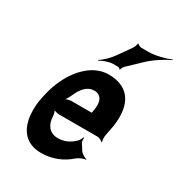

<svg xmlns="http://www.w3.org/2000/svg" viewBox="-185 -901 959 1033"><g transform="rotate(30 294.0 -385.0)"><path d="M329 -538C300 -538 274 -531 248 -518C174 -479 110 -390 83 -265L79 -246C71 -211 70 -178 72 -147C78 -55 126 10 222 10C294 10 353 -16 399 -57C413 -69 440 -80 451 -79L453 -83C441 -84 418 -98 410 -111L388 -146C383 -154 382 -169 385 -177L381 -178C378 -170 369 -153 361 -146C334 -120 301 -104 262 -104C210 -104 183 -140 181 -192C181 -206 174 -226 169 -233L168 -229C175 -223 192 -218 206 -218H443C455 -218 472 -209 477 -202L479 -204C476 -212 474 -234 477 -248L483 -278C517 -434 470 -538 329 -538ZM354 -326 353 -320C352 -317 351 -311 353 -310L355 -312C354 -314 350 -314 348 -314H227C214 -314 193 -308 183 -301L184 -297C194 -305 207 -328 214 -344C233 -389 263 -424 304 -424C350 -424 367 -387 354 -326ZM368 -727 312 -647C292 -619 260 -589 240 -577V-573C260 -585 296 -599 322 -599H349C354 -599 364 -594 365 -590L368 -591C367 -596 376 -611 381 -616L462 -693C499 -728 555 -762 588 -777L587 -780C555 -766 496 -750 454 -750H409C402 -750 386 -757 383 -762L381 -761C382 -755 374 -734 368 -727Z"/></g></svg>

Font: Asimov
Style: EdgeExtremeIt
Weight: 500
Designer: Google
Version: Version 2.000980: 2014